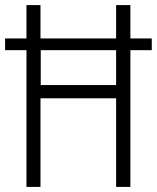

<svg xmlns="http://www.w3.org/2000/svg" viewBox="-21 -827 616 754"><path d="M83 -93H138V-441H435V-93H491V-630H575V-676H491V-807H435V-676H138V-807H83V-676H-1V-630H83ZM139 -493V-630H435V-493Z"/></svg>

Font: Noto Sans Kannada UI Condensed Light
Style: Regular
Weight: 300
Width: 3
Designer: Jelle Bosma - Monotype Design Team
Foundry: Monotype Imaging Inc.
Version: Version 2.005